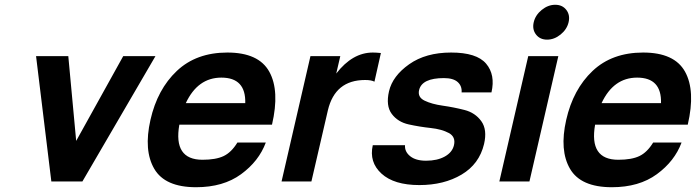

<svg xmlns="http://www.w3.org/2000/svg" viewBox="-20 -760 2914 804"><path d="M195 0 131 -525H266L299 -170L496 -525H631L325 0Z M907 -435Q808 -435 758 -328H1007Q1010 -435 907 -435ZM801 24Q671 24 626 -53Q581 -130 610 -258Q639 -386 720.5 -463Q802 -540 932 -540Q1063 -540 1107.5 -460Q1152 -380 1119 -238H731Q705 -91 828 -91Q884 -91 916.5 -106.5Q949 -122 974 -163H1093Q1064 -85 989.5 -30.5Q915 24 801 24Z M1548 -418Q1535 -425 1509 -425Q1383 -425 1353 -298L1284 0H1159L1280 -525H1405L1388 -452Q1456 -540 1541 -540Q1555 -540 1575 -538Z M1869 -540Q1976 -540 2015.5 -493.5Q2055 -447 2038 -373H1913Q1915 -400 1896.5 -416.5Q1878 -433 1839 -433Q1747 -433 1735 -383Q1728 -353 1758 -338.5Q1788 -324 1834 -317.5Q1880 -311 1925 -299.5Q1970 -288 1995.5 -252.5Q2021 -217 2007 -157Q1987 -73 1913 -29Q1839 15 1736 15Q1630 15 1577.5 -33Q1525 -81 1541 -152H1676Q1674 -125 1697.5 -106Q1721 -87 1764 -87Q1811 -87 1842.5 -104.5Q1874 -122 1881 -152Q1889 -187 1859.5 -203Q1830 -219 1783.5 -224Q1737 -229 1691.5 -239Q1646 -249 1620.5 -283Q1595 -317 1609 -378Q1624 -442 1693.5 -491Q1763 -540 1869 -540Z M2224.5 -615.5Q2208 -637 2215 -667Q2222 -697 2248.5 -718.5Q2275 -740 2305 -740Q2335 -740 2351.5 -718.5Q2368 -697 2361 -667Q2354 -637 2327.5 -615.5Q2301 -594 2271 -594Q2241 -594 2224.5 -615.5ZM2071 0 2192 -525H2318L2197 0Z M2648 -435Q2549 -435 2499 -328H2748Q2751 -435 2648 -435ZM2542 24Q2412 24 2367 -53Q2322 -130 2351 -258Q2380 -386 2461.5 -463Q2543 -540 2673 -540Q2804 -540 2848.5 -460Q2893 -380 2860 -238H2472Q2446 -91 2569 -91Q2625 -91 2657.5 -106.5Q2690 -122 2715 -163H2834Q2805 -85 2730.5 -30.5Q2656 24 2542 24Z"/></svg>

Font: Miedinger
Style: Bold-Italic
Weight: 700
Italic angle: -13°
Version: Version 001.000